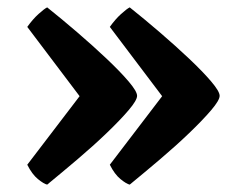

<svg xmlns="http://www.w3.org/2000/svg" viewBox="-20 -520 637 521"><path d="M108 -19Q99 -21 83 -34Q67 -47 54 -73L196 -259L54 -447Q69 -468 84.5 -482Q100 -496 108 -500Q147 -469 190 -432Q233 -395 269.5 -360.5Q306 -326 329 -299Q352 -272 352 -260Q352 -248 329 -221Q306 -194 269.5 -159Q233 -124 190 -87.5Q147 -51 108 -19ZM332 -19Q323 -21 307 -34Q291 -47 278 -73L420 -259L278 -447Q293 -468 308.5 -482Q324 -496 332 -500Q371 -469 414 -432Q457 -395 493.5 -360.5Q530 -326 553 -299Q576 -272 576 -260Q576 -248 553 -221Q530 -194 493.5 -159Q457 -124 414 -87.5Q371 -51 332 -19Z"/></svg>

Font: Texturina Black
Style: Regular
Weight: 900
Designer: Guillermo Torres Carreño
Foundry: Omnibus-Type
Version: Version 1.002; ttfautohint (v1.8.3)